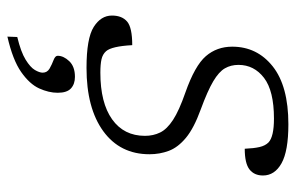

<svg xmlns="http://www.w3.org/2000/svg" viewBox="-157 -405 780 506"><g transform="rotate(90 233.0 -152.0)"><path d="M99 -110.5Q102 -56 115 -41.5Q123 -32.5 136.2 -29.5Q149.5 -26.5 171.5 -26.5Q251 -26.5 294.5 -57.5Q338 -88.5 338 -144Q338 -166 329.2 -184Q320.5 -202 296 -218Q271.5 -234 224 -250.5Q153 -275.5 128 -304.5Q103 -333.5 103 -374Q103 -439.5 155 -480.8Q207 -522 307.5 -522Q378 -522 410.2 -504Q442.5 -486 442.5 -455Q442.5 -432 426.5 -419.5Q410.5 -407 372 -407Q371 -431 367.5 -446Q364 -461 355.5 -469.5Q340.5 -484 292.5 -484Q219.5 -484 185.2 -457.8Q151 -431.5 151 -390.5Q151 -370.5 160 -354.8Q169 -339 194.2 -324Q219.5 -309 268.5 -291Q318 -273 343.2 -252Q368.5 -231 377.5 -207Q386.5 -183 386.5 -156Q386.5 -78.5 325.8 -34.2Q265 10 159 10Q81 10 51 -9Q21 -28 21 -57Q21 -83.5 36.8 -97Q52.5 -110.5 99 -110.5ZM127 86Q127 70.5 141.2 55.5Q155.5 40.5 182.5 40.5Q201.5 40.5 213 51Q224.5 61.5 224.5 86Q224.5 109.5 213 134.8Q201.5 160 169.8 182.2Q138 204.5 76.5 218.5L77.5 192.5Q117 183 137.2 170.5Q157.5 158 164.5 146Q171.5 134 171.5 125.5Q171.5 113.5 160.5 107.2Q149.5 101 138.2 96.8Q127 92.5 127 86Z"/></g></svg>

Font: Newsreader 6pt Light
Style: Italic
Weight: 300
Italic angle: -17°
Designer: Hugues Gentile
Foundry: Production Type
Version: Version 1.003; ttfautohint (v1.8.3)